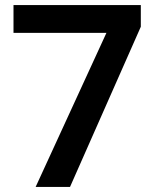

<svg xmlns="http://www.w3.org/2000/svg" viewBox="-20 -734 612 754"><path d="M120 0H255L533 -629V-714H33V-605H398Z"/></svg>

Font: Noto Sans Arabic UI SmBd
Style: Regular
Weight: 600
Designer: Monotype Design Team, Nadine Chahine and Nizar Qandah
Foundry: Monotype Imaging Inc.
Version: Version 2.010